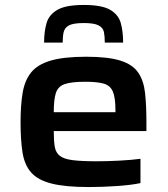

<svg xmlns="http://www.w3.org/2000/svg" viewBox="-20 -747 677 775"><path d="M338 8Q244 8 188.5 -6Q133 -20 106 -50.5Q79 -81 71 -131Q63 -181 63 -254Q63 -323 71.5 -373Q80 -423 106 -455Q132 -487 185 -502.5Q238 -518 328 -518Q416 -518 465.5 -502.5Q515 -487 537.5 -454.5Q560 -422 565.5 -372Q571 -322 571 -253V-218H197Q197 -179 201 -155Q205 -131 221.5 -118Q238 -105 273.5 -100.5Q309 -96 372 -96Q410 -96 460 -98.5Q510 -101 547 -106V-8Q510 0 451.5 4Q393 8 338 8ZM197 -294H446V-302Q446 -353 435.5 -377.5Q425 -402 398.5 -409.5Q372 -417 325 -417Q268 -417 241 -407.5Q214 -398 205.5 -371.5Q197 -345 197 -294ZM318 -727Q391 -727 424.5 -707.5Q458 -688 467.5 -654Q477 -620 477 -575H403Q403 -600 399.5 -617.5Q396 -635 378 -644.5Q360 -654 318 -654Q276 -654 258.5 -644.5Q241 -635 237 -617.5Q233 -600 233 -575H158Q158 -620 168 -654Q178 -688 212 -707.5Q246 -727 318 -727Z"/></svg>

Font: Saira Expanded SemiBold
Style: Regular
Weight: 600
Width: 7
Designer: Hector Gatti with collaboration of the Omnibus-Type team
Foundry: Omnibus-Type
Version: Version 1.100; ttfautohint (v1.8.3)